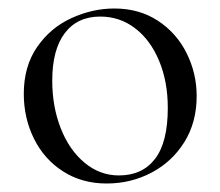

<svg xmlns="http://www.w3.org/2000/svg" viewBox="-20 -419 519 452"><path d="M36 -198Q36 -263 67.5 -308.5Q99 -354 148.5 -376.5Q198 -399 249 -399Q308 -399 352 -370Q396 -341 419.5 -293.5Q443 -246 443 -193Q443 -131 414 -84.5Q385 -38 336.5 -12.5Q288 13 231 13Q173 13 128.5 -15.5Q84 -44 60 -92.5Q36 -141 36 -198ZM375 -165Q375 -227 354.5 -276Q334 -325 298 -352.5Q262 -380 216 -380Q162 -380 132.5 -341Q103 -302 103 -229Q103 -168 123 -117Q143 -66 179 -36Q215 -6 260 -6Q315 -6 345 -45Q375 -84 375 -165Z"/></svg>

Font: Cormorant Infant
Style: Regular
Weight: 400
Designer: Christian Thalmann (Catharsis Fonts)
Foundry: Catharsis Fonts
Version: Version 4.000